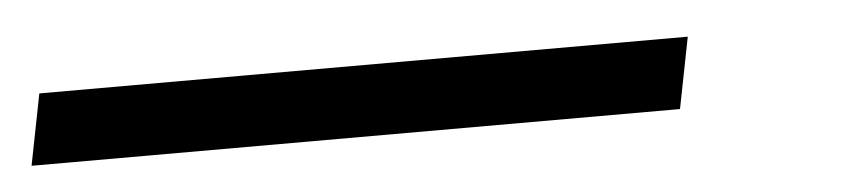

<svg xmlns="http://www.w3.org/2000/svg" viewBox="-105 70 728 164"><g transform="rotate(-5 259.0 151.5)"><path d="M-82 182 -70 121H486L474 182Z"/></g></svg>

Font: Victor Mono Thin Light
Style: Italic
Weight: 300
Italic angle: -12°
Monospace: yes
Version: Version 1.561;gftools[0.9.30]